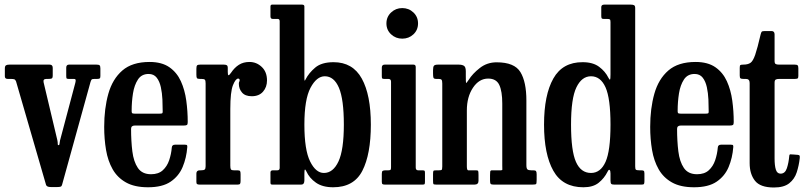

<svg xmlns="http://www.w3.org/2000/svg" viewBox="-20 -800 3490 832"><path d="M240 -191 306.5 -441.5Q309 -451.5 307.5 -454.8Q306 -458 301 -458H277.5Q269.5 -458 268.2 -461Q267 -464 267 -472.5V-506.5Q267 -520 279 -520H398Q408 -520 411.5 -517Q415 -514 415 -503.5V-470Q415 -462 411.8 -460Q408.5 -458 400.5 -458H389.5Q379 -458 376.8 -455Q374.5 -452 372 -444L249 0.5Q247.5 7 242.8 8.8Q238 10.5 228.5 10.5H200Q182.5 10.5 179.5 1L49.5 -447.5Q46.5 -455 41.5 -456.5Q36.5 -458 26.5 -458H13.5Q0.5 -458 1 -470V-503Q1 -514 6 -517Q11 -520 21 -520H195Q208.5 -520 208.5 -506V-473.5Q208.5 -462 204.2 -460Q200 -458 188.5 -458H181Q165.5 -458 169 -443L228.5 -192.5Q230.5 -183 230.2 -177Q230 -171 234 -171Q237.5 -171 237.8 -176.5Q238 -182 240 -191Z M431.5 -250Q431.5 -330 449.5 -393.8Q467.5 -457.5 510.2 -494.5Q553 -531.5 628 -531.5Q681 -531.5 713.8 -508.8Q746.5 -486 763.8 -448Q781 -410 787.2 -364Q793.5 -318 793.5 -271Q793.5 -261 790 -258.5Q786.5 -256 775.5 -256H564Q548 -256 548 -241.5Q548 -189 553.5 -144.2Q559 -99.5 577.5 -72.2Q596 -45 634.5 -45Q666.5 -45 685.2 -62Q704 -79 713 -105.5Q722 -132 724.5 -161Q725.5 -173 738.5 -173H781Q789 -173 790.5 -170.5Q792 -168 791.5 -162Q788 -116 771.5 -76.5Q755 -37 719.5 -12.8Q684 11.5 621.5 11.5Q563 11.5 525.8 -9.5Q488.5 -30.5 468 -66.8Q447.5 -103 439.5 -150.2Q431.5 -197.5 431.5 -250ZM564 -307.5H670.5Q680.5 -307.5 682.8 -309Q685 -310.5 685 -316.5Q685 -340.5 683.8 -368.8Q682.5 -397 677 -422.2Q671.5 -447.5 659 -463.5Q646.5 -479.5 624 -479.5Q593.5 -479.5 577.8 -455.5Q562 -431.5 556.2 -395Q550.5 -358.5 550.5 -321Q550 -313 552.2 -310.2Q554.5 -307.5 564 -307.5Z M871 -438.5Q871 -450.5 868 -454.2Q865 -458 853.5 -458H846.5Q835.5 -458 833.2 -461.8Q831 -465.5 831 -476.5V-502Q831 -513 834 -516.5Q837 -520 847.5 -520H949.5Q958 -520 962.5 -517.5Q967 -515 967 -505.5V-488.5Q967 -475 970 -474Q973 -473 981 -484.5Q996 -507 1015.2 -519.2Q1034.5 -531.5 1061 -531.5Q1091.5 -531.5 1114.2 -510Q1137 -488.5 1137 -451.5Q1137 -422.5 1119.8 -402.8Q1102.5 -383 1071 -383Q1042.5 -383 1028.8 -399Q1015 -415 1015 -437Q1015 -443.5 1016.8 -446Q1018.5 -448.5 1018.5 -452.5Q1018.5 -459.5 1012 -459.5Q1001 -459.5 989.5 -430.8Q978 -402 978 -328V-82Q978 -70.5 980.5 -66.2Q983 -62 994.5 -62H1009Q1018.5 -62 1020.5 -58.2Q1022.5 -54.5 1022.5 -45V-16Q1022.5 -7 1020.2 -3.5Q1018 0 1009 0H846.5Q839 0 835 -1.8Q831 -3.5 831 -11V-48Q831 -62 846 -62H851Q862.5 -62 866.8 -65.2Q871 -68.5 871 -79.5Z M1162 -718Q1152 -718 1152 -729V-771.5Q1152 -780 1159 -780H1288.5Q1299 -780 1299 -772V-464.5Q1299 -453 1300 -451Q1301 -449 1304 -455.5Q1318 -483.5 1345.8 -507Q1373.5 -530.5 1425.5 -530.5Q1508.5 -530.5 1547.8 -459.5Q1587 -388.5 1587 -260Q1587 -131.5 1550.2 -60Q1513.5 11.5 1423.5 11.5Q1377.5 11.5 1349 -8.5Q1320.5 -28.5 1307.5 -57.5Q1303 -67 1301 -65Q1299 -63 1299 -45.5V-18Q1299 0 1285 0H1162.5Q1156 0 1154 -1.5Q1152 -3 1152 -9.5V-53Q1152 -62 1163 -62H1182Q1192 -62 1192 -72.5V-707.5Q1192 -718 1183.5 -718ZM1299 -260Q1299 -150.5 1323.8 -100.5Q1348.5 -50.5 1383.5 -50.5Q1423.5 -50.5 1446.8 -100.5Q1470 -150.5 1470 -260Q1470 -369.5 1448.8 -419.5Q1427.5 -469.5 1387.5 -469.5Q1352 -469.5 1325.5 -419.5Q1299 -369.5 1299 -260Z M1654.5 -698.5Q1654.5 -727 1674.8 -746Q1695 -765 1723 -765Q1751.5 -765 1771.5 -746Q1791.5 -727 1791.5 -698.5Q1791.5 -670 1771.5 -651.2Q1751.5 -632.5 1723 -632.5Q1695 -632.5 1674.8 -651.2Q1654.5 -670 1654.5 -698.5ZM1663 -458H1645.5Q1638 -458 1636.2 -460.2Q1634.5 -462.5 1634.5 -469.5V-507Q1634.5 -520 1647 -520H1771.5Q1781.5 -520 1781.5 -509.5V-74Q1781.5 -62 1792 -62H1809Q1816.5 -62 1819 -60.5Q1821.5 -59 1821.5 -51.5V-12.5Q1821.5 -5 1820 -2.5Q1818.5 0 1810.5 0H1649.5Q1641 0 1637.8 -2Q1634.5 -4 1634.5 -12V-47Q1634.5 -57 1638.2 -59.5Q1642 -62 1651 -62H1663Q1671 -62 1672.8 -64.8Q1674.5 -67.5 1674.5 -75.5V-446Q1674.5 -458 1663 -458Z M1881 -458H1871Q1860.5 -458 1858.5 -462.8Q1856.5 -467.5 1856.5 -482V-496Q1856.5 -511 1860.8 -515.5Q1865 -520 1878 -520H1967.5Q1982 -520 1990.2 -515Q1998.5 -510 1998.5 -491V-468.5Q1998.5 -444 1999.5 -441Q2000.5 -438 2011 -454Q2027.5 -480.5 2059 -505.2Q2090.5 -530 2132 -530Q2209.5 -530 2235.2 -487.5Q2261 -445 2261 -364.5V-85Q2261 -70 2265.5 -66Q2270 -62 2282 -62H2290.5Q2300 -62 2302.8 -58.5Q2305.5 -55 2305.5 -44.5V-21.5Q2305.5 -5 2303 -2.5Q2300.5 0 2284.5 0H2120.5Q2109.5 0 2106.5 -3Q2103.5 -6 2103.5 -17.5V-41Q2103.5 -49.5 2104.2 -55.8Q2105 -62 2111.5 -62H2150.5Q2157 -62 2156.8 -65.5Q2156.5 -69 2156.5 -83V-351Q2156.5 -404.5 2143.5 -432Q2130.5 -459.5 2095.5 -459.5Q2056 -459.5 2029.5 -419.8Q2003 -380 2003 -321.5V-79.5Q2003 -62 2009 -62H2043Q2051 -62 2052.2 -58.5Q2053.5 -55 2053.5 -41.5V-16Q2053.5 0 2035.5 0H1872.5Q1860 0 1858.2 -2.5Q1856.5 -5 1856.5 -17.5V-45.5Q1856.5 -57.5 1858.5 -59.8Q1860.5 -62 1872.5 -62H1881.5Q1890 -62 1893.2 -63.5Q1896.5 -65 1896.5 -78.5V-438Q1896.5 -451 1893.2 -454.5Q1890 -458 1881 -458Z M2337.5 -260Q2337.5 -388.5 2377.8 -459.8Q2418 -531 2505 -530.5Q2549.5 -530.5 2576.2 -510.5Q2603 -490.5 2616.5 -463Q2621.5 -453 2623.5 -455.5Q2625.5 -458 2625.5 -478V-704.5Q2625.5 -714 2622.5 -716Q2619.5 -718 2610 -718H2595.5Q2589 -718 2587.2 -721Q2585.5 -724 2585.5 -731V-769Q2585.5 -780 2598.5 -780H2713Q2722.5 -780 2727.5 -777.5Q2732.5 -775 2732.5 -765V-79Q2732.5 -67.5 2735.5 -64.8Q2738.5 -62 2750.5 -62H2757Q2766 -62 2769.2 -60Q2772.5 -58 2772.5 -48.5V-15Q2772.5 -5 2770.2 -2.5Q2768 0 2758.5 0H2642.5Q2631.5 0 2628.5 -3.5Q2625.5 -7 2625.5 -18V-48Q2625.5 -60 2621.8 -63.5Q2618 -67 2612.5 -55.5Q2598.5 -27.5 2574.2 -8Q2550 11.5 2508 11.5Q2418 11.5 2377.8 -60Q2337.5 -131.5 2337.5 -260ZM2454.5 -260Q2454.5 -146.5 2475.8 -98.5Q2497 -50.5 2541 -50.5Q2582.5 -50.5 2604 -98.5Q2625.5 -146.5 2625.5 -260Q2625.5 -373.5 2604 -421.5Q2582.5 -469.5 2541 -469.5Q2501 -469.5 2477.8 -421.5Q2454.5 -373.5 2454.5 -260Z M2797.5 -250Q2797.5 -330 2815.5 -393.8Q2833.5 -457.5 2876.2 -494.5Q2919 -531.5 2994 -531.5Q3047 -531.5 3079.8 -508.8Q3112.5 -486 3129.8 -448Q3147 -410 3153.2 -364Q3159.5 -318 3159.5 -271Q3159.5 -261 3156 -258.5Q3152.5 -256 3141.5 -256H2930Q2914 -256 2914 -241.5Q2914 -189 2919.5 -144.2Q2925 -99.5 2943.5 -72.2Q2962 -45 3000.5 -45Q3032.5 -45 3051.2 -62Q3070 -79 3079 -105.5Q3088 -132 3090.5 -161Q3091.5 -173 3104.5 -173H3147Q3155 -173 3156.5 -170.5Q3158 -168 3157.5 -162Q3154 -116 3137.5 -76.5Q3121 -37 3085.5 -12.8Q3050 11.5 2987.5 11.5Q2929 11.5 2891.8 -9.5Q2854.5 -30.5 2834 -66.8Q2813.5 -103 2805.5 -150.2Q2797.5 -197.5 2797.5 -250ZM2930 -307.5H3036.5Q3046.5 -307.5 3048.8 -309Q3051 -310.5 3051 -316.5Q3051 -340.5 3049.8 -368.8Q3048.5 -397 3043 -422.2Q3037.5 -447.5 3025 -463.5Q3012.5 -479.5 2990 -479.5Q2959.5 -479.5 2943.8 -455.5Q2928 -431.5 2922.2 -395Q2916.5 -358.5 2916.5 -321Q2916 -313 2918.2 -310.2Q2920.5 -307.5 2930 -307.5Z M3445.5 -114Q3442 -82.5 3432.5 -53.2Q3423 -24 3400 -5.8Q3377 12.5 3333.5 12.5Q3274.5 12.5 3251.5 -16.8Q3228.5 -46 3228.5 -93V-440.5Q3228.5 -458 3212.5 -458H3202.5Q3192 -458 3188.8 -460.5Q3185.5 -463 3185.5 -473V-506Q3185.5 -516 3188.2 -518Q3191 -520 3201 -520Q3220.5 -520 3231.8 -527.5Q3243 -535 3252.5 -562.5Q3262 -590 3276 -650.5Q3278 -659 3280.5 -662.2Q3283 -665.5 3294.5 -665.5H3323Q3336.5 -665.5 3336.5 -651V-536Q3336.5 -525.5 3341 -522.8Q3345.5 -520 3355.5 -520H3423.5Q3433 -520 3436.2 -517Q3439.5 -514 3439.5 -504V-470.5Q3439.5 -461.5 3435.8 -459.8Q3432 -458 3423.5 -458H3356.5Q3346.5 -458 3341.5 -455.2Q3336.5 -452.5 3336.5 -441.5V-113.5Q3336.5 -82.5 3342 -65Q3347.5 -47.5 3362.5 -47.5Q3382 -47.5 3389.8 -71Q3397.5 -94.5 3400 -123Q3400.5 -131.5 3405 -131.2Q3409.5 -131 3418 -130.5L3437 -129Q3443.5 -128.5 3445 -125Q3446.5 -121.5 3445.5 -114Z"/></svg>

Font: Besley* Condensed Medium
Style: Regular
Weight: 500
Width: 3
Designer: Owen Earl
Foundry: indestructible type*
Version: Version 3.000; ttfautohint (v1.8.3)